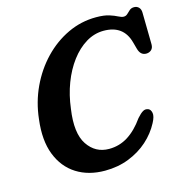

<svg xmlns="http://www.w3.org/2000/svg" viewBox="-107 -814 894 927"><g transform="rotate(-15 340.0 -350.5)"><path d="M584 -219Q595.5 -214 598.8 -196.5Q602 -179 586 -149Q562 -103 521 -66.2Q480 -29.5 425.2 -8Q370.5 13.5 305.5 13.5Q223.5 13.5 163.8 -24.2Q104 -62 76 -134Q48 -206 61 -309.5Q70 -392.5 104.2 -465.8Q138.5 -539 192 -594.8Q245.5 -650.5 312.5 -682Q379.5 -713.5 454 -713.5Q494.5 -713.5 519.2 -705.5Q544 -697.5 559 -689.5Q574 -681.5 585 -681.5Q596 -681.5 604 -689.2Q612 -697 621 -705Q630 -713 644 -713Q658.5 -713 667.8 -703.2Q677 -693.5 677 -676.5L679.5 -518Q679.5 -499.5 669 -490.2Q658.5 -481 643.5 -481Q615 -481 605.5 -515.5L596 -550Q571.5 -641 472.5 -641Q426 -641 384.2 -615.8Q342.5 -590.5 309 -546Q275.5 -501.5 253.2 -443Q231 -384.5 223 -318Q205.5 -199.5 244.5 -141.2Q283.5 -83 351.5 -83Q403.5 -83 446.5 -110.2Q489.5 -137.5 526.5 -190Q544 -210 557 -217.5Q570 -225 584 -219Z"/></g></svg>

Font: Fraunces 72pt S100 SemiBold
Style: Italic
Weight: 600
Italic angle: -16°
Version: Version 1.000; ttfautohint (v1.8.3)